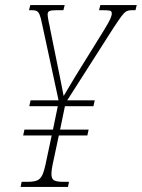

<svg xmlns="http://www.w3.org/2000/svg" viewBox="-20 -734 557 754"><path d="M65 -20H88Q114 -20 127 -26Q140 -32 147.5 -49.5Q155 -67 163 -108L183 -202H71L76 -225H188L207 -317H95L100 -340H210L145 -641Q140 -666 135.5 -676.5Q131 -687 124.5 -690.5Q118 -694 104 -694H94L99 -714H234L229 -694H204Q181 -694 174 -690.5Q167 -687 167 -677Q167 -669 172 -644Q174 -638 175 -631.5Q176 -625 177 -620L216 -428Q224 -390 230 -357Q262 -411 274 -431L388 -615Q407 -646 413 -659.5Q419 -673 419 -681Q419 -690 412 -692Q405 -694 378 -694H369L374 -714H517L512 -694H499Q485 -694 476.5 -689.5Q468 -685 457.5 -671Q447 -657 424 -622L244 -340H352L347 -317H235L216 -225H328L323 -202H211L191 -108Q182 -69 182 -51Q182 -32 192 -26Q202 -20 228 -20H251L247 0H61Z"/></svg>

Font: Noto Serif CondThin
Style: Italic
Weight: 250
Width: 3
Italic angle: -12°
Designer: Monotype Design Team
Foundry: Monotype Imaging Inc.
Version: Version 1.001